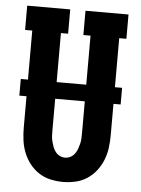

<svg xmlns="http://www.w3.org/2000/svg" viewBox="-53 -777 606 827"><g transform="rotate(5 250.0 -363.5)"><path d="M250 8Q223 8 196 2Q169 -4 146 -19Q123 -34 106 -56Q89 -78 79 -103.5Q69 -129 65.5 -156Q62 -183 62 -210V-630H31V-735H217V-630H186V-210Q186 -198 186.5 -186Q187 -174 190 -162Q193 -150 197 -139Q201 -128 208.5 -118Q216 -108 227 -102.5Q238 -97 250 -97Q262 -97 273 -102.5Q284 -108 291.5 -118Q299 -128 303 -139Q307 -150 310 -162Q313 -174 313.5 -186Q314 -198 314 -210V-630H283V-735H469V-630H438V-210Q438 -183 434.5 -156Q431 -129 421 -103.5Q411 -78 394 -56Q377 -34 354 -19Q331 -4 304 2Q277 8 250 8ZM31 -346V-418H469V-346Z"/></g></svg>

Font: Iosevka Slab Extrabold
Style: Regular
Weight: 800
Monospace: yes
Designer: Belleve Invis
Foundry: Belleve Invis
Version: Version 11.1.1; ttfautohint (v1.8.3)